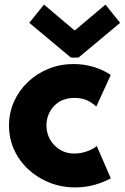

<svg xmlns="http://www.w3.org/2000/svg" viewBox="-20 -816 547 842"><path d="M309.6 5.9Q250 5.9 197.5 -14.9Q145 -35.6 105 -72.5Q64.9 -109.4 42.2 -158.7Q19.5 -208 19.5 -265.6Q19.5 -321.8 41.5 -370.6Q63.5 -419.4 102.5 -456.5Q141.6 -493.7 192.9 -514.4Q244.1 -535.2 302.7 -535.2Q347.7 -535.2 389.6 -522.7Q431.6 -510.3 465.8 -487.3L402.3 -348.6Q389.2 -360.8 374.8 -369.4Q360.4 -377.9 343.8 -382.3Q327.1 -386.7 307.6 -386.7Q267.1 -386.7 239.5 -369.4Q211.9 -352.1 197.8 -324.7Q183.6 -297.4 183.6 -266.6Q183.6 -232.4 199.5 -204.3Q215.3 -176.3 242.9 -159.4Q270.5 -142.6 305.7 -142.6Q335.9 -142.6 364 -153.3Q392.1 -164.1 404.3 -175.8L465.8 -34.2Q438 -18.1 397.2 -6.1Q356.4 5.9 309.6 5.9ZM172.9 -795.9 305.7 -683.6H309.6L442.4 -795.9L506.8 -715.8L324.2 -563.5H291L108.4 -715.8Z"/></svg>

Font: Reddit Sans Black
Style: Regular
Weight: 900
Version: Version 1.014